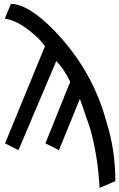

<svg xmlns="http://www.w3.org/2000/svg" viewBox="-20 -757 602 968"><path d="M382.8 -258.8 277.3 0 209 -34.2 334 -344.7Q301.8 -411.1 263.7 -449.2L73.2 0L5.4 -34.2L207 -524.4Q180.7 -561 130.9 -600.6Q63 -654.8 3.9 -663.1L35.2 -737.3Q124 -735.8 251 -605.5Q445.3 -406.2 516.1 -144.5Q561.5 -3.4 561.5 156.2L481.9 190.4Q473.6 28.3 434.1 -110.4Z"/></svg>

Font: NovaMono
Style: Regular
Weight: 400
Monospace: yes
Version: Version 1.2